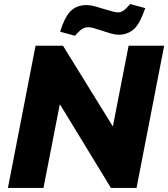

<svg xmlns="http://www.w3.org/2000/svg" viewBox="-20 -925 828 945"><path d="M19 0 155 -700H290L534 -305H536L613 -700H788L652 0H526L276 -410H274L194 0ZM349 -749 276 -769 287 -801Q307 -854 335 -877Q363 -900 407 -900Q425 -900 447 -894Q469 -888 494 -880Q517 -873 534 -868.5Q551 -864 561 -864Q572 -864 582.5 -869.5Q593 -875 605 -888L621 -905L695 -885L683 -854Q660 -795 630.5 -774.5Q601 -754 566 -754Q547 -754 524.5 -760.5Q502 -767 475 -776Q457 -782 442 -786.5Q427 -791 416 -791Q400 -791 388.5 -785Q377 -779 365 -766Z"/></svg>

Font: REM
Style: Bold Italic
Weight: 700
Italic angle: -11°
Designer: Octavio Pardo
Foundry: Ashler Design
Version: Version 1.005;gftools[0.9.28]